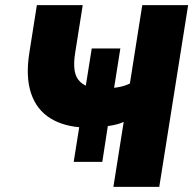

<svg xmlns="http://www.w3.org/2000/svg" viewBox="-20 -725 750 745"><path d="M420 0 460 -252Q450 -247 435 -243Q420 -239 403.5 -236.5Q387 -234 369 -233L401 -253L377 -97H266L290 -248L308 -230Q229 -233 175.5 -266Q122 -299 100.5 -363Q79 -427 94 -521L123 -705H301L272 -522Q265 -480 269.5 -451.5Q274 -423 292 -406.5Q310 -390 341 -383L310 -374L336 -537H447L421 -373L393 -381Q421 -383 443.5 -387.5Q466 -392 484 -401L532 -705H710L598 0Z"/></svg>

Font: Nunito Sans 10pt SemiCondensed Black
Style: Italic
Weight: 900
Width: 4
Italic angle: -9°
Designer: Vernon Adams
Foundry: Vernon Adams
Version: Version 3.101;gftools[0.9.27]